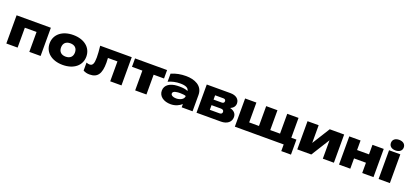

<svg xmlns="http://www.w3.org/2000/svg" viewBox="46 -2184 7804 3665"><g transform="rotate(20 3948.0 -351.0)"><path d="M52 -573V0H281V-404H519V0H748V-573Z M1200 17C1424 17 1573 -104 1573 -286C1573 -469 1424 -590 1200 -590C977 -590 827 -469 827 -286C827 -104 977 17 1200 17ZM1200 -151C1111 -151 1059 -201 1059 -286C1059 -372 1111 -422 1200 -422C1290 -422 1342 -372 1342 -286C1342 -201 1290 -151 1200 -151Z M1750 -573C1761 -478 1766 -401 1766 -339C1766 -216 1743 -167 1682 -167C1663 -167 1639 -171 1615 -181V-19C1657 4 1697 13 1745 13C1906 13 1973 -82 1973 -308C1973 -336 1972 -367 1969 -404H2162V0H2391V-573Z M2669 0H2898V-402H3109V-573H2458V-402H2669Z M3614 0H3835V-331C3835 -523 3659 -590 3491 -590C3385 -590 3290 -572 3194 -531V-367C3266 -401 3352 -419 3434 -419C3550 -419 3604 -389 3612 -331C3607 -334 3601 -336 3594 -338C3558 -352 3508 -359 3444 -359C3428 -359 3411 -359 3393 -358C3254 -351 3148 -288 3148 -171C3148 -54 3253 17 3393 17C3488 17 3564 -21 3614 -66ZM3613 -229C3613 -156 3524 -123 3455 -123C3390 -123 3346 -148 3346 -185C3346 -242 3453 -245 3491 -245C3539 -245 3590 -240 3613 -229Z M4411 0C4535 0 4616 -65 4616 -164C4616 -235 4571 -283 4488 -304C4548 -330 4581 -373 4581 -430C4581 -517 4509 -573 4398 -573H3915V0ZM4135 -234H4326C4366 -234 4386 -215 4386 -186C4386 -156 4367 -139 4331 -139H4135ZM4135 -434H4303C4335 -434 4352 -418 4352 -391C4352 -364 4334 -347 4301 -347H4135Z M5550 -573V-170H5351V-573H5122V-170H4923V-573H4694V0H5686V135H5883V-170H5779V-573Z M6247 0 6481 -374V0H6706V-573H6413L6188 -213V-573H5962V0Z M6810 0H7039V-209H7281V0H7510V-573H7281V-379H7039V-573H6810Z M7614 0H7843V-584H7614ZM7729 -622C7808 -622 7860 -663 7860 -729C7860 -796 7808 -837 7729 -837C7650 -837 7599 -796 7599 -729C7599 -663 7650 -622 7729 -622Z"/></g></svg>

Font: Bounded ExtBd
Style: Regular
Weight: 800
Designer: Vlad Churkin
Version: Version 3.0